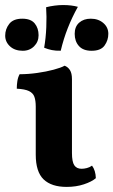

<svg xmlns="http://www.w3.org/2000/svg" viewBox="-32 -725 445 754"><path d="M229.6 9Q170.1 9 139.2 -20.6Q108.4 -50.3 108.4 -117.8V-306.2Q108.4 -329.7 103.1 -344.7Q97.8 -359.6 81.8 -367.4Q65.8 -375.1 33.9 -376.7Q33.9 -391.9 36.2 -406.6Q38.4 -421.3 45 -433.5Q78.3 -433.5 113.9 -438.5Q149.5 -443.5 178.6 -451.3Q207.7 -459 221.8 -467Q235 -461.9 242.8 -449.5Q250.6 -437.1 250.6 -414.5V-124.1Q250.6 -89.5 259.8 -75.9Q269 -62.2 288.5 -62.2Q298 -62.2 309 -65Q320 -67.7 329.4 -74.5Q343.4 -55.9 344.4 -25.3Q328.3 -11.4 297.5 -1.2Q266.8 9 229.6 9ZM327.8 -525.6Q294.5 -525.6 277.9 -544.3Q261.3 -562.9 261.3 -592.1Q261.3 -620.4 278.9 -636Q296.5 -651.6 324.3 -651.6Q354 -651.6 373.7 -634.7Q393.4 -617.8 393.4 -592.1Q393.4 -566.9 378.7 -546.3Q364.1 -525.6 327.8 -525.6ZM57.5 -525.6Q26.2 -525.6 7.3 -543Q-11.6 -560.4 -11.6 -585.1Q-11.6 -610.8 4.3 -631.2Q20.2 -651.6 55.5 -651.6Q89.2 -651.6 104.4 -632.9Q119.5 -614.3 119.5 -586.6Q119.5 -560.9 101.9 -543.3Q84.2 -525.6 57.5 -525.6ZM206.5 -525.8Q186.7 -525.3 171.4 -528.4Q156.1 -531.5 141.4 -537.6Q148 -575.4 149.8 -618Q151.6 -660.7 149.1 -696.6Q165.2 -700.7 182.2 -702.9Q199.2 -705.2 215.9 -705.2Q249.2 -705.2 273.8 -698.2Q250.6 -656.5 234.1 -614.4Q217.5 -572.3 206.5 -525.8Z"/></svg>

Font: Vollkorn
Style: Regular
Weight: 400
Designer: Friedrich Althausen
Foundry: Friedrich Althausen
Version: Version 5.001